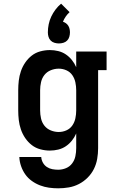

<svg xmlns="http://www.w3.org/2000/svg" viewBox="-20 -810 640 1043"><path d="M296 213Q271 213 246 209.5Q221 206 197.5 197Q174 188 153 173Q132 158 117.5 137.5Q103 117 94.5 92.5Q86 68 85 43H204Q205 59 213 73.5Q221 88 234.5 97Q248 106 264 109Q280 112 296 112Q318 112 338.5 103.5Q359 95 372 77.5Q385 60 389.5 38.5Q394 17 394 -5V-85Q385 -64 370.5 -46Q356 -28 337.5 -15.5Q319 -3 296.5 2.5Q274 8 251 8Q225 8 199 1Q173 -6 152.5 -22Q132 -38 117 -60Q102 -82 93.5 -107Q85 -132 82 -158Q79 -184 79 -210V-320Q79 -346 82 -372Q85 -398 93.5 -423Q102 -448 117 -470Q132 -492 152.5 -508Q173 -524 199 -531Q225 -538 251 -538Q274 -538 296.5 -532.5Q319 -527 337.5 -514.5Q356 -502 370.5 -484Q385 -466 394 -445V-530H559V-429H513V-5Q513 24 508 53Q503 82 490 108Q477 134 456 155Q435 176 409 189.5Q383 203 354 208Q325 213 296 213ZM299 -93Q321 -93 341 -102Q361 -111 373 -128.5Q385 -146 389.5 -167.5Q394 -189 394 -210V-320Q394 -341 389.5 -362.5Q385 -384 373 -401.5Q361 -419 341 -428Q321 -437 299 -437Q277 -437 256 -428.5Q235 -420 221.5 -403Q208 -386 203 -364Q198 -342 198 -320V-210Q198 -188 203 -166Q208 -144 221.5 -127Q235 -110 256 -101.5Q277 -93 299 -93ZM300 -574Q288 -574 276 -577.5Q264 -581 255.5 -589.5Q247 -598 243.5 -610Q240 -622 240 -634Q240 -656 244.5 -678Q249 -700 258.5 -720Q268 -740 281.5 -758Q295 -776 312 -790L358 -744Q346 -733 337 -720Q328 -707 322 -692Q331 -689 338.5 -683.5Q346 -678 351 -670Q356 -662 358 -652.5Q360 -643 360 -634Q360 -622 356.5 -610Q353 -598 344.5 -589.5Q336 -581 324 -577.5Q312 -574 300 -574Z"/></svg>

Font: Iosevka Slab Extended
Style: Bold
Weight: 700
Width: 7
Monospace: yes
Designer: Belleve Invis
Foundry: Belleve Invis
Version: Version 11.1.0; ttfautohint (v1.8.3)